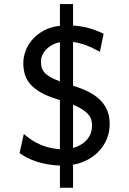

<svg xmlns="http://www.w3.org/2000/svg" viewBox="-20 -801 626 929"><path d="M178.2 -502.9Q178.2 -487.3 181.6 -474.6Q185.1 -461.9 194.8 -450.4Q204.6 -439 222.7 -428.5Q240.7 -418 270 -407.2V-596.7Q249 -592.8 232.2 -583.5Q215.3 -574.2 203.4 -561.8Q191.4 -549.3 184.8 -534.2Q178.2 -519 178.2 -502.9ZM425.3 -193.4Q425.3 -207.5 421.9 -220.5Q418.5 -233.4 408.4 -245.8Q398.4 -258.3 380.6 -270.3Q362.8 -282.2 333.5 -294.4V-85Q353 -90.3 369.6 -99.9Q386.2 -109.4 398.7 -123Q411.1 -136.7 418.2 -154.3Q425.3 -171.9 425.3 -193.4ZM463.4 -550.3Q425.3 -571.3 395 -582.5Q364.7 -593.8 333.5 -597.7V-386.2Q376.5 -373 409.4 -356.2Q442.4 -339.4 464.8 -316.9Q487.3 -294.4 499 -266.1Q510.7 -237.8 510.7 -202.1Q510.7 -162.6 497.1 -129.4Q483.4 -96.2 459.7 -70.6Q436 -44.9 403.6 -27.8Q371.1 -10.7 333.5 -3.9V107.4H270V0Q239.7 -1 211.4 -5.9Q183.1 -10.7 158.2 -18.8Q133.3 -26.9 112.1 -37.4Q90.8 -47.9 74.7 -60.5L95.2 -152.8Q136.2 -116.7 180.2 -99.1Q224.1 -81.5 270 -79.1V-316.9Q266.1 -317.9 263.7 -318.8Q210.9 -334.5 177.7 -353.5Q144.5 -372.6 125.7 -394.8Q106.9 -417 99.9 -442.4Q92.8 -467.8 92.8 -496.6Q92.8 -522.9 102.8 -552.2Q112.8 -581.5 134.5 -607.2Q156.2 -632.8 189.7 -651.9Q223.1 -670.9 270 -676.3V-781.2H333.5V-677.2Q374 -674.8 408.9 -665.3Q443.8 -655.8 481.4 -637.7Z"/></svg>

Font: Andika Phon
Style: Regular
Weight: 400
Designer: Victor Gaultney, Annie Olsen, Julie Remington, Don Collingsworth, Eric Hays, Becca Hirsbrunner
Foundry: SIL International
Version: Version 5.000